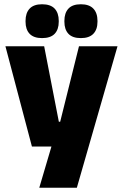

<svg xmlns="http://www.w3.org/2000/svg" viewBox="-20 -710 578 902"><path d="M347.5 -138 252.5 -97 351 -492.5H532L341 172H164.5L241 -87L325 -21.5H130L5.5 -492.5H187.5L256.5 -138ZM177.5 -531Q138.5 -531 119.2 -551.2Q100 -571.5 100 -608V-612Q100 -649 119.2 -669.5Q138.5 -690 177.5 -690Q217.5 -690 236.8 -669.5Q256 -649 256 -612V-608Q256 -571.5 236.8 -551.2Q217.5 -531 177.5 -531ZM360 -531Q320.5 -531 301.5 -551.2Q282.5 -571.5 282.5 -608V-612Q282.5 -649 301.5 -669.5Q320.5 -690 360 -690Q399 -690 418.5 -669.5Q438 -649 438 -612V-608Q438 -571.5 418.5 -551.2Q399 -531 360 -531Z"/></svg>

Font: Anek Odia ExtraBold
Style: Regular
Weight: 800
Designer: Yesha Goshar & Mahesh Sahu (Odia), Yesha Goshar (Latin)
Foundry: Ek Type
Version: Version 1.003